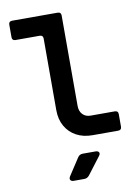

<svg xmlns="http://www.w3.org/2000/svg" viewBox="-103 -798 806 1106"><g transform="rotate(-10 300.0 -245.0)"><path d="M388.8 0Q334.9 0 294.2 -22.2Q253.6 -44.4 230.9 -84.7Q208.3 -125 208.3 -178.4V-597Q208.3 -617 188.3 -617H47.1Q27.1 -617 27.1 -637V-710Q27.1 -730 47.1 -730H313.4Q333.4 -730 333.4 -710V-181.3Q333.4 -150.3 350.9 -131.6Q368.5 -113 397.6 -113H538.8Q558.8 -113 558.8 -93V-20Q558.8 0 538.8 0ZM236.7 240Q222.3 240 217.4 231.2Q212.6 222.5 220.7 210.1L285.5 110.9Q295.6 95 315.7 95H389.4Q404.3 95 409.2 103.8Q414 112.5 404.3 124.9L328 225.1Q316.1 240 298.2 240Z"/></g></svg>

Font: Pitagon Sans Mono
Style: Regular
Weight: 400
Monospace: yes
Designer: Travis Tran
Foundry: Pitagon
Version: Version 1.001;gftools[0.9.26]